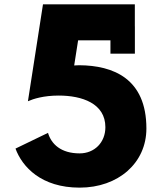

<svg xmlns="http://www.w3.org/2000/svg" viewBox="-20 -845 742 880"><path d="M51 -164C82 -80 169 15 345 15C522 15 651 -98 651 -256C651 -485 499 -545 343 -546C335 -546 327 -545 320 -545L338 -660H486.2V-599H598.2V-724H598V-825H177L108 -381C133 -392 180 -407 249 -407C356 -407 463 -371 463 -262C463 -192 413 -142 345 -142C259 -142 215 -185 200 -236Z"/></svg>

Font: Hussar Techniczny
Style: Bold 
Weight: 700
Foundry: Cannot Into Space Fonts
Version: Version 0.77